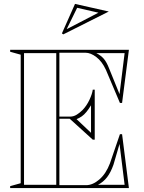

<svg xmlns="http://www.w3.org/2000/svg" viewBox="-20 -963 735 983"><path d="M32 0V-10L86 -25V-683L32 -698V-708H640L605 -436H594L522 -606Q502 -649 473 -671Q444 -693 418 -693H284V-366H339Q357 -366 373 -376Q389 -386 403 -400Q424 -422 438 -452Q452 -482 455 -504H465V-248H455L337 -355H284V-15H421Q455 -15 489 -44.5Q523 -74 543 -127L594 -276H605L640 0ZM103 -17H268V-691H103ZM372 -353 446 -283V-424Q434 -404 422.5 -390Q411 -376 399 -367.5Q387 -359 372 -353ZM482 -17H618L592 -226L561 -120Q547 -80 528 -55.5Q509 -31 482 -17ZM592 -481 618 -691H473Q497 -679 511.5 -662Q526 -645 538 -614ZM304 -787 297 -792 364 -943 537 -904ZM322 -815H324L484 -898L375 -923Z"/></svg>

Font: Kalnia Glaze Thin SemiBold
Style: Regular
Weight: 600
Version: Version 1.110